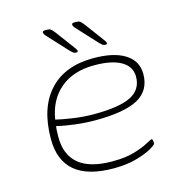

<svg xmlns="http://www.w3.org/2000/svg" viewBox="-107 -816 874 919"><g transform="rotate(-15 330.0 -356.0)"><path d="M345 6Q90 6 90 -207Q90 -361 167 -445Q244 -529 386 -529Q487 -529 542.5 -494Q598 -459 598 -394Q598 -313 531.5 -276Q465 -239 319 -239Q272 -239 221.5 -245Q171 -251 130 -261Q128 -248 127.5 -234Q127 -220 127 -206Q127 -119 181.5 -73.5Q236 -28 348 -28Q414 -28 458 -41.5Q502 -55 526.5 -68.5Q551 -82 555 -82Q559 -82 560.5 -74Q562 -66 562 -60Q562 -54 535 -38Q508 -22 459 -8Q410 6 345 6ZM322 -269Q447 -269 504 -298Q561 -327 561 -391Q561 -441 514.5 -468Q468 -495 382 -495Q277 -495 213 -441Q149 -387 134 -292Q162 -285 214.5 -277Q267 -269 322 -269ZM460 -576Q451 -576 446 -579.5Q441 -583 430 -594L370 -659Q351 -680 340.5 -691Q330 -702 330 -710Q330 -714 333.5 -716Q337 -718 347 -718Q364 -718 370.5 -713.5Q377 -709 390 -692L448 -614Q457 -602 462.5 -594Q468 -586 468 -582Q468 -576 460 -576ZM315 -576Q306 -576 301 -579.5Q296 -583 285 -594L225 -659Q206 -680 195.5 -691Q185 -702 185 -710Q185 -714 188.5 -716Q192 -718 202 -718Q219 -718 225.5 -713.5Q232 -709 245 -692L303 -614Q312 -602 317.5 -594Q323 -586 323 -582Q323 -576 315 -576Z"/></g></svg>

Font: Asap Expanded Expanded Thin
Style: Italic
Weight: 100
Width: 7
Italic angle: -6°
Designer: Pablo Cosgaya
Foundry: Omnibus-Type
Version: Version 3.001; ttfautohint (v1.8.4.7-5d5b)